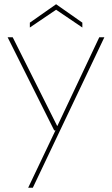

<svg xmlns="http://www.w3.org/2000/svg" viewBox="-20 -672 530 907"><path d="M113 215 242 -56H236L16 -496H40L250 -77H251L449 -496H473L135 215ZM121 -542V-565L245 -652L369 -565V-542L245 -626Z"/></svg>

Font: DM Sans 28pt Thin
Style: Regular
Weight: 250
Version: Version 4.004;gftools[0.9.30]